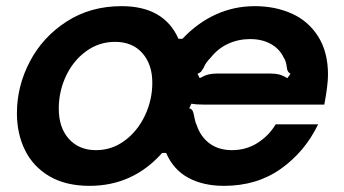

<svg xmlns="http://www.w3.org/2000/svg" viewBox="-20 -593 1119 624"><path d="M35 -225Q35 -313 77 -393Q119 -473 196.5 -523Q274 -573 375 -573Q513 -573 560 -467H573Q622 -519 681.5 -546Q741 -573 808 -573Q874 -573 928 -549Q982 -525 1014 -474.5Q1046 -424 1046 -350Q1046 -317 1034 -253H677Q671 -253 644.5 -253Q618 -253 602 -256L595 -241Q603 -239 606 -233Q609 -227 611 -215Q612 -212 613.5 -203.5Q615 -195 619 -187Q632 -148 661.5 -126.5Q691 -105 734 -105Q780 -105 817 -128.5Q854 -152 876 -189H1014Q971 -100 893 -44.5Q815 11 708 11Q640 11 591.5 -15.5Q543 -42 520 -96H507Q412 11 271 11Q194 11 141 -20Q88 -51 61.5 -104.5Q35 -158 35 -225ZM629 -339Q645 -348 657.5 -351Q670 -354 686 -354H859Q875 -354 887 -351Q899 -348 914 -339L924 -353Q917 -358 915 -362.5Q913 -367 912 -375Q910 -394 902 -406Q888 -435 859.5 -450.5Q831 -466 793 -466Q755 -466 722 -451Q689 -436 665 -406Q648 -389 642 -373Q638 -366 634.5 -361.5Q631 -357 622 -353ZM475 -324Q475 -384 442.5 -420.5Q410 -457 354 -457Q302 -457 260 -426.5Q218 -396 194.5 -346Q171 -296 171 -240Q171 -178 204 -141.5Q237 -105 292 -105Q344 -105 386 -136.5Q428 -168 451.5 -218.5Q475 -269 475 -324Z"/></svg>

Font: Open Sauce Sans
Style: Bold Italic
Weight: 700
Italic angle: -10°
Designer: Alfredo Marco Pradil
Foundry: Creative Sauce Fz LLC
Version: Version 1.477